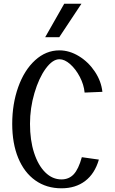

<svg xmlns="http://www.w3.org/2000/svg" viewBox="-20 -1023 619 1037"><path d="M420 -1003H327L224 -822H300ZM46 -354Q46 -248 78.5 -169.5Q111 -91 171 -48.5Q231 -6 312 -6Q388 -6 440 -45.5Q492 -85 514 -161L422 -174Q404 -109 378 -81.5Q352 -54 312 -54Q263 -54 224.5 -92Q186 -130 164 -198Q142 -266 142 -354Q142 -439 166 -520.5Q190 -602 227 -652.5Q264 -703 301 -703Q329 -703 359 -676.5Q389 -650 411 -608Q433 -566 437 -523L533 -527Q527 -584 492.5 -636Q458 -688 406.5 -719.5Q355 -751 301 -751Q228 -751 169.5 -697.5Q111 -644 78.5 -553Q46 -462 46 -354Z"/></svg>

Font: LXGW Marker Gothic
Style: Regular
Weight: 400
Version: Version 1.001